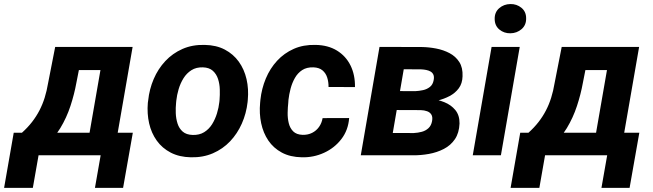

<svg xmlns="http://www.w3.org/2000/svg" viewBox="-83 -757 3184 936"><path d="M186 -528.3H323.7L289.1 -352.1Q279.3 -297.9 260.5 -240.5Q241.7 -183.1 210.9 -132.3Q180.2 -81.5 135.3 -46.1Q90.3 -10.7 28.8 0H-1.5L10.3 -108.4L23.4 -109.4Q52.2 -135.3 73.2 -162.4Q94.2 -189.5 109.4 -218.8Q124.5 -248 134.8 -280.8Q145 -313.5 151.4 -351.6ZM223.1 -528.3H563.5L471.7 0H334.5L406.7 -415.5H203.6ZM-16.1 -109.9H564.5L517.1 158.7H379.9L407.7 0H105L77.1 158.7H-63Z M637.7 -255.9 639.2 -266.1Q645 -322.3 666.3 -371.8Q687.5 -421.4 722.9 -459.2Q758.3 -497.1 806.4 -518.3Q854.5 -539.6 914.6 -538.1Q971.7 -537.1 1013.2 -515.1Q1054.7 -493.2 1081.3 -456.1Q1107.9 -418.9 1118.9 -371.1Q1129.9 -323.2 1125 -270L1124 -259.3Q1117.7 -203.6 1095.9 -154.5Q1074.2 -105.5 1038.8 -68.1Q1003.4 -30.8 955.1 -9.8Q906.7 11.2 847.7 9.8Q791.5 8.8 749.5 -12.9Q707.5 -34.7 681.2 -71.5Q654.8 -108.4 644 -155.8Q633.3 -203.1 637.7 -255.9ZM776.4 -266.1 775.4 -255.4Q772.9 -231.9 773.9 -205.3Q774.9 -178.7 782.5 -154.8Q790 -130.9 807.6 -115.5Q825.2 -100.1 856 -99.1Q888.7 -98.1 912.1 -112.5Q935.5 -127 950.7 -151.1Q965.8 -175.3 974.6 -203.9Q983.4 -232.4 986.3 -259.8L987.3 -270Q989.3 -293.5 988.5 -320.6Q987.8 -347.7 980 -371.8Q972.2 -396 954.6 -411.9Q937 -427.7 906.2 -428.7Q873.5 -429.7 850.1 -414.8Q826.7 -399.9 811.5 -375.5Q796.4 -351.1 787.8 -322.3Q779.3 -293.5 776.4 -266.1Z M1392.6 -99.6Q1418.5 -99.1 1438.7 -109.4Q1459 -119.6 1472.2 -138.2Q1485.4 -156.7 1489.7 -181.2L1619.1 -181.6Q1614.7 -122.6 1581.3 -79.1Q1547.9 -35.6 1496.8 -12.2Q1445.8 11.2 1388.7 9.8Q1331.5 8.8 1290.8 -13.2Q1250 -35.2 1225.1 -72Q1200.2 -108.9 1190.2 -156.2Q1180.2 -203.6 1185.1 -255.9L1186.5 -270.5Q1192.4 -325.2 1212.9 -374.3Q1233.4 -423.3 1267.8 -460.7Q1302.2 -498 1349.1 -518.8Q1396 -539.6 1455.1 -538.1Q1516.1 -537.1 1559.6 -510.5Q1603 -483.9 1625.7 -438Q1648.4 -392.1 1647.5 -332.5L1518.6 -333Q1519 -356.9 1512.2 -378.7Q1505.4 -400.4 1489 -414.1Q1472.7 -427.7 1444.8 -428.7Q1412.1 -429.7 1390.1 -415.3Q1368.2 -400.9 1354.5 -376.7Q1340.8 -352.5 1333.5 -324.5Q1326.2 -296.4 1323.2 -270L1322.3 -255.9Q1319.8 -233.9 1319.3 -207.3Q1318.8 -180.7 1324.7 -156.5Q1330.6 -132.3 1346.4 -116.5Q1362.3 -100.6 1392.6 -99.6Z M1964.4 -220.7H1799.3L1814.5 -313L1940.4 -312.5Q1960 -313.5 1979.2 -317.6Q1998.5 -321.8 2012.9 -333.3Q2027.3 -344.7 2031.2 -366.7Q2034.2 -382.8 2029.8 -392.8Q2025.4 -402.8 2016.1 -408.2Q2006.8 -413.6 1994.6 -416Q1982.4 -418.5 1969.7 -418.9L1885.3 -419.4L1813 0H1675.8L1767.1 -528.3L1972.7 -527.8Q2007.3 -527.3 2043 -520.5Q2078.6 -513.7 2108.4 -498Q2138.2 -482.4 2156 -454.8Q2173.8 -427.2 2171.9 -384.8Q2170.9 -350.1 2153.6 -326.7Q2136.2 -303.2 2108.9 -288.8Q2081.5 -274.4 2050.5 -266.8Q2019.5 -259.3 1991.2 -257.3ZM1930.2 0H1724.1L1790.5 -108.9L1934.1 -108.4Q1954.6 -109.4 1973.4 -114.5Q1992.2 -119.6 2005.9 -132.3Q2019.5 -145 2023.4 -167Q2026.9 -187 2020 -198.2Q2013.2 -209.5 1999.3 -214.6Q1985.4 -219.7 1967.8 -220.2L1832 -220.7L1849.6 -313L1989.7 -312.5L2015.6 -275.9Q2050.3 -272 2083.3 -258.8Q2116.2 -245.6 2137 -220.2Q2157.7 -194.8 2157.2 -154.8Q2155.3 -108.9 2134.8 -78.6Q2114.3 -48.3 2080.8 -31Q2047.4 -13.7 2007.8 -6.6Q1968.3 0.5 1930.2 0Z M2450.7 -528.3 2358.9 0H2221.7L2313.5 -528.3ZM2328.6 -663.6Q2327.6 -696.8 2350.3 -716.8Q2373 -736.8 2405.3 -737.3Q2436 -737.8 2459 -719Q2481.9 -700.2 2481.9 -668.5Q2482.9 -635.3 2460 -615.2Q2437 -595.2 2405.3 -594.7Q2374.5 -594.2 2351.8 -612.8Q2329.1 -631.3 2328.6 -663.6Z M2655.3 -528.3H2793L2758.3 -352.1Q2748.5 -297.9 2729.7 -240.5Q2710.9 -183.1 2680.2 -132.3Q2649.4 -81.5 2604.5 -46.1Q2559.6 -10.7 2498 0H2467.8L2479.5 -108.4L2492.7 -109.4Q2521.5 -135.3 2542.5 -162.4Q2563.5 -189.5 2578.6 -218.8Q2593.8 -248 2604 -280.8Q2614.3 -313.5 2620.6 -351.6ZM2692.4 -528.3H3032.7L2940.9 0H2803.7L2876 -415.5H2672.9ZM2453.1 -109.9H3033.7L2986.3 158.7H2849.1L2877 0H2574.2L2546.4 158.7H2406.2Z"/></svg>

Font: Roboto
Style: Bold Italic
Weight: 700
Italic angle: -12°
Designer: Christian Robertson
Foundry: Google
Version: Version 3.0